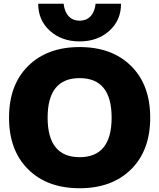

<svg xmlns="http://www.w3.org/2000/svg" viewBox="-20 -990 846 1020"><path d="M183 -970H318Q323 -926 345.5 -903Q368 -880 403 -880Q438 -880 460.5 -903Q483 -926 488 -970H623Q623 -882 560.5 -826Q498 -770 403 -770Q308 -770 245.5 -826Q183 -882 183 -970ZM129.5 -639.5Q231 -740 403 -740Q575 -740 676.5 -639.5Q778 -539 778 -365Q778 -191 676.5 -90.5Q575 10 403 10Q231 10 129.5 -90.5Q28 -191 28 -365Q28 -539 129.5 -639.5ZM233 -365Q233 -155 403 -155Q573 -155 573 -365Q573 -575 403 -575Q233 -575 233 -365Z"/></svg>

Font: Mplus 1p Black
Style: Regular
Weight: 900
Version: Version 1.061